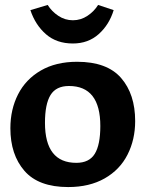

<svg xmlns="http://www.w3.org/2000/svg" viewBox="-20 -747 589 777"><path d="M22 -228Q22 -304 53 -365Q84 -426 145 -461.5Q206 -497 292 -497Q413 -497 470 -431.5Q527 -366 527 -257Q527 -182 496 -121Q465 -60 403.5 -25Q342 10 256 10Q136 10 79 -55.5Q22 -121 22 -228ZM386 -237Q386 -399 259 -399Q207 -399 184.5 -362.5Q162 -326 162 -250Q162 -88 289 -88Q341 -88 363.5 -124.5Q386 -161 386 -237ZM103 -706 173 -727Q189 -701 216 -683Q243 -665 275 -665Q307 -665 334 -683Q361 -701 377 -727L440 -706Q422 -647 379.5 -609Q337 -571 275 -571Q209 -571 166 -608.5Q123 -646 103 -706Z"/></svg>

Font: Enriqueta
Style: Bold
Weight: 700
Designer: Viviana Monsalve, Gustavo Ibarra
Foundry: 72Puntos
Version: Version 2.000